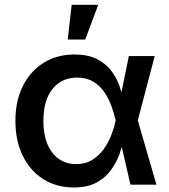

<svg xmlns="http://www.w3.org/2000/svg" viewBox="-20 -784 719 815"><path d="M293 11.7Q219.2 11.7 163.3 -23.9Q107.4 -59.6 76.4 -123.3Q45.4 -187 45.4 -271Q45.4 -355 76.9 -418.5Q108.4 -481.9 165 -517.3Q221.7 -552.7 295.9 -552.7Q352.5 -552.7 390.6 -533.7Q428.7 -514.6 451.9 -484.1Q475.1 -453.6 487.3 -418.5Q499.5 -383.3 505.4 -351.6H544.9L564.5 -274.4L644 0H533.7L470.7 -274.4Q464.4 -302.2 453.1 -333.5Q441.9 -364.7 423.3 -392.3Q404.8 -419.9 376.2 -437.3Q347.7 -454.6 307.6 -454.6Q263.2 -454.6 231 -432.6Q198.7 -410.6 181.4 -369.6Q164.1 -328.6 164.1 -271Q164.1 -214.4 180.9 -173.3Q197.8 -132.3 229 -109.9Q260.3 -87.4 302.7 -87.4Q342.8 -87.4 371.8 -105.5Q400.9 -123.5 420.9 -151.9Q440.9 -180.2 453.1 -212.2Q465.3 -244.1 470.7 -271.5L526.9 -545.9H636.7L564.5 -271.5L544.9 -198.7H507.3Q500.5 -167.5 487.5 -131.1Q474.6 -94.7 451.2 -62.3Q427.7 -29.8 389.4 -9Q351.1 11.7 293 11.7ZM267.6 -616.2 284.2 -763.7H397L341.8 -616.2Z"/></svg>

Font: Inter Cardless
Style: Medium
Weight: 500
Designer: Rasmus Andersson
Foundry: rsms
Version: Version 4.001;git-9221beed3